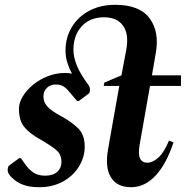

<svg xmlns="http://www.w3.org/2000/svg" viewBox="-20 -770 774 800"><path d="M143 10Q102 10 75.5 -0.5Q49 -11 34 -26Q12 -44 12 -62Q12 -68 14 -74Q16 -80 23 -84L60 -111H67L84 -87Q100 -64 119.5 -51Q139 -38 168 -38Q201 -38 218.5 -54Q236 -70 236 -95Q236 -125 217 -142.5Q198 -160 148 -189Q103 -214 81 -241Q59 -268 59 -317Q59 -342 75 -368.5Q91 -395 118 -417Q145 -439 179.5 -452.5Q214 -466 250 -466Q266 -466 280 -463Q269 -483 261 -507.5Q253 -532 253 -559Q253 -614 279.5 -657.5Q306 -701 352.5 -725.5Q399 -750 460 -750Q562 -750 603.5 -693.5Q645 -637 629 -548L613 -456H734V-412H605L562 -168Q555 -128 563.5 -110Q572 -92 594 -92Q616 -92 640 -113.5Q664 -135 684 -184L703 -177Q673 -86 628 -38Q583 10 526 10Q468 10 442.5 -30.5Q417 -71 430 -147L477 -412H412L415 -426L486 -456L506 -562Q518 -627 493 -662.5Q468 -698 413 -698Q355 -698 320.5 -660.5Q286 -623 286 -563Q286 -498 348 -417Q352 -411 353.5 -405.5Q355 -400 355 -396Q355 -383 347 -378L308 -349H301L276 -379Q261 -398 247.5 -408Q234 -418 213 -418Q190 -418 175.5 -404Q161 -390 161 -368Q161 -345 176.5 -327Q192 -309 233 -287Q277 -263 305 -236Q333 -209 333 -159Q333 -116 309.5 -77Q286 -38 243 -14Q200 10 143 10Z"/></svg>

Font: Spectral
Style: Bold Italic
Weight: 700
Italic angle: -10°
Designer: Jean-Baptiste Levee
Foundry: Production Type
Version: Version 2.001